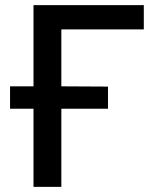

<svg xmlns="http://www.w3.org/2000/svg" viewBox="-20 -725 608 745"><path d="M110 0V-303H19V-390H110V-705H538V-611H218V-390L399 -389V-303H218V0Z"/></svg>

Font: Nunito Sans 7pt SemiCondensed SemiBold
Style: Regular
Weight: 600
Width: 4
Designer: Vernon Adams
Foundry: Vernon Adams
Version: Version 3.101;gftools[0.9.27]